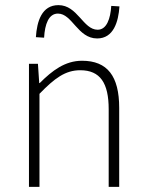

<svg xmlns="http://www.w3.org/2000/svg" viewBox="-20 -729 570 749"><path d="M93 0H134V-363C193 -424 235 -455 293 -455C371 -455 404 -405 404 -303V0H445V-308C445 -432 399 -492 300 -492C234 -492 184 -454 135 -405H133L128 -480H93ZM359 -579C423 -579 442 -644 446 -704L414 -706C411 -656 396 -613 361 -613C304 -613 283 -709 208 -709C143 -709 124 -646 120 -584L152 -582C155 -635 170 -676 206 -676C262 -676 283 -579 359 -579Z"/></svg>

Font: Source Sans Pro Light
Style: Regular
Weight: 300
Designer: Paul D. Hunt
Foundry: Adobe Systems Incorporated
Version: Version 3.006;hotconv 1.0.111;makeotfexe 2.5.65597